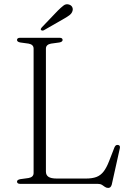

<svg xmlns="http://www.w3.org/2000/svg" viewBox="-20 -881 629 920"><path d="M264.5 -677.5 224.5 -672Q213 -670 206.5 -664Q200 -658 200 -648V-59Q200 -42 212.2 -33.8Q224.5 -25.5 252.5 -25.5H391.5Q422 -25.5 442 -33Q462 -40.5 476.2 -58.8Q490.5 -77 503 -109.5L528.5 -175Q531.5 -181.5 535 -184.2Q538.5 -187 544.5 -186.5Q551 -186 553.5 -181.8Q556 -177.5 554 -169.5L515.5 3.5Q513 12 508.8 15.8Q504.5 19.5 498.5 19.5Q490 19.5 483.2 14.8Q476.5 10 468.8 5Q461 0 448.5 0H76.5Q69 0 65.2 -3Q61.5 -6 61.5 -10.5Q61.5 -19.5 77 -22.5L117 -28Q128.5 -30 134.8 -36Q141 -42 141 -52V-648Q141 -658 134.8 -664Q128.5 -670 117 -672L77 -677.5Q61.5 -680.5 61.5 -689.5Q61.5 -694.5 65.2 -697.2Q69 -700 76.5 -700H264.5Q273 -700 276.5 -697.2Q280 -694.5 280 -689.5Q280 -680.5 264.5 -677.5ZM255.5 -828.5Q272 -845 284 -854.2Q296 -863.5 309.5 -859.5Q321 -856.5 325.8 -847.5Q330.5 -838.5 327.5 -829Q324.5 -817.5 314 -809.2Q303.5 -801 288.5 -792.5L190 -736Q187 -734.5 183.2 -734.5Q179.5 -734.5 177 -737Q174 -740 175.8 -743.2Q177.5 -746.5 180 -749.5Z"/></svg>

Font: Fraunces ExtraLight
Style: Regular
Weight: 250
Version: Version 1.000;[b76b70a41]